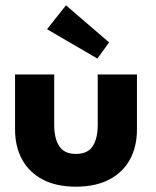

<svg xmlns="http://www.w3.org/2000/svg" viewBox="-20 -691 587 723"><path d="M184.1 -219.9Q184.1 -170.4 202.9 -140.9Q221.7 -111.4 265.9 -111.4Q310.7 -111.4 329.4 -140.9Q348 -170.4 348 -219.9V-410.5H495.7V-203.9Q495.7 -138.1 468.8 -89.6Q441.8 -41 390.5 -14.5Q339.2 12 265.9 12Q193 12 141.8 -14.5Q90.6 -41 63.7 -89.6Q36.7 -138.1 36.7 -203.9V-410.5H184.1ZM346.5 -470.6 157.1 -581 228.4 -671 391 -531.2Z"/></svg>

Font: League Spartan Extralight
Style: Regular
Weight: 200
Foundry: The League of Moveable Type
Version: Version 2.300; ttfautohint (v1.8.3)